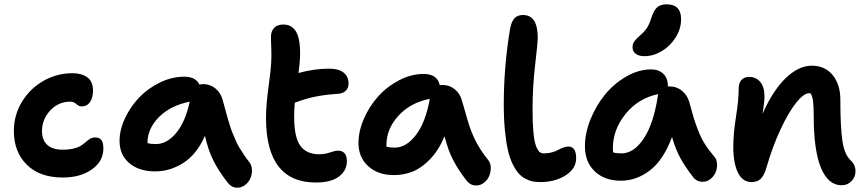

<svg xmlns="http://www.w3.org/2000/svg" viewBox="-20 -829 3997 886"><path d="M270 -9.8Q163.6 -9.8 103.8 -68.8Q43.9 -127.9 43.9 -225.1Q43.9 -297.4 81.1 -358.9Q118.2 -420.4 180.4 -455.8Q242.7 -491.2 314.9 -491.2Q356.4 -491.2 382.8 -472.2Q409.2 -453.1 409.2 -410.2Q409.2 -378.4 395.5 -358.2Q381.8 -337.9 356.9 -337.9Q343.8 -337.9 332 -348.9Q320.3 -359.9 304.2 -359.9Q249.5 -359.9 211.7 -319.1Q173.8 -278.3 173.8 -224.1Q173.8 -183.1 198 -160.6Q222.2 -138.2 270 -138.2Q299.3 -138.2 321.5 -144Q343.8 -149.9 355.7 -158.2Q367.7 -166.5 377.2 -174.8Q386.7 -183.1 396.7 -189Q406.7 -194.8 418.9 -194.8Q438.5 -194.8 447.8 -182.9Q457 -170.9 457 -144Q457 -84.5 403.8 -47.1Q350.6 -9.8 270 -9.8Z M695.8 -38.1Q621.1 -38.1 576.4 -76.4Q531.7 -114.7 531.7 -179.2Q531.7 -230 556.9 -283.4Q582 -336.9 622.3 -379.2Q662.6 -421.4 718 -448.2Q773.4 -475.1 829.6 -475.1Q883.8 -475.1 899.9 -439Q911.6 -440.9 916.5 -440.9Q949.7 -440.9 973.9 -421.1Q998 -401.4 1006.8 -370.1Q1008.8 -363.8 1018.1 -329.1Q1027.3 -294.4 1029.3 -287.8Q1031.2 -281.2 1039.8 -253.4Q1048.3 -225.6 1052.7 -216.3Q1057.1 -207 1066.4 -184.3Q1075.7 -161.6 1084.2 -148.4Q1092.8 -135.3 1104.7 -116.5Q1116.7 -97.7 1130.9 -80.1Q1141.6 -66.4 1142.6 -46.1Q1143.6 -25.9 1136 -7.6Q1128.4 10.7 1112.1 23.9Q1095.7 37.1 1074.7 37.1Q1049.3 37.1 1031.7 15.1Q991.2 -36.6 966.6 -84.2Q941.9 -131.8 925.8 -202.1Q887.7 -116.7 826.4 -77.4Q765.1 -38.1 695.8 -38.1ZM660.6 -169.9V-168.9Q674.8 -164.1 698.7 -164.1Q750 -164.1 792.7 -215.1Q835.4 -266.1 855.5 -359.9Q766.1 -341.8 713.4 -288.6Q660.6 -235.4 660.6 -169.9Z M1437.5 13.2Q1207.5 13.2 1207.5 -285.2Q1207.5 -343.8 1218.8 -425.5Q1230 -507.3 1231.4 -539.1Q1233.4 -569.8 1231.7 -610.8Q1230 -651.9 1230.5 -663.1Q1231.4 -686 1245.4 -700.9Q1259.3 -715.8 1287.6 -715.8Q1329.6 -715.8 1348.6 -678.5Q1367.7 -641.1 1364.3 -560.1Q1363.3 -536.1 1357.4 -492.2Q1431.2 -512.2 1497.6 -512.2Q1543.5 -512.2 1565.9 -493.7Q1588.4 -475.1 1588.4 -443.8Q1588.4 -422.4 1575.2 -409.9Q1562 -397.5 1538.6 -396Q1475.1 -391.6 1431.4 -382.3Q1387.7 -373 1340.3 -355Q1337.4 -325.2 1337.4 -290Q1337.4 -195.8 1365.7 -156.5Q1394 -117.2 1452.6 -117.2Q1478.5 -117.2 1502.7 -125.5Q1526.9 -133.8 1538.6 -133.8Q1580.6 -133.8 1580.6 -85Q1580.6 -42 1544.2 -14.4Q1507.8 13.2 1437.5 13.2Z M1798.3 -21Q1724.6 -21 1679.4 -61.8Q1634.3 -102.5 1634.3 -168.9Q1634.3 -224.1 1659.4 -281.5Q1684.6 -338.9 1725.3 -384.3Q1766.1 -429.7 1822 -458.7Q1877.9 -487.8 1935.1 -487.8Q1998 -487.8 2009.3 -436Q2013.2 -437 2021 -437Q2054.2 -437 2078.4 -417.2Q2102.5 -397.5 2111.3 -366.2Q2140.6 -259.8 2154.8 -223.6Q2182.6 -151.9 2233.4 -89.8Q2244.1 -76.7 2244.6 -56.4Q2245.1 -36.1 2237.8 -17.8Q2230.5 0.5 2214.1 13.7Q2197.8 26.9 2177.2 26.9Q2150.9 26.9 2133.3 4.9Q2095.2 -44.4 2071.5 -89.6Q2047.9 -134.8 2031.2 -200.2Q2005.4 -137.2 1965.8 -95.7Q1926.3 -54.2 1885 -37.6Q1843.8 -21 1798.3 -21ZM1763.2 -160.2V-151.9Q1778.3 -147.9 1801.3 -147.9Q1855.5 -147.9 1899.9 -206.8Q1944.3 -265.6 1963.4 -373Q1873 -355 1818.1 -294.4Q1763.2 -233.9 1763.2 -160.2Z M2473.6 11.2Q2454.6 11.2 2439 8.3Q2423.3 5.4 2405.3 -3.9Q2387.2 -13.2 2373.3 -28.8Q2359.4 -44.4 2345.9 -71.5Q2332.5 -98.6 2324 -135.5Q2315.4 -172.4 2310.1 -226.3Q2304.7 -280.3 2304.7 -347.2Q2304.7 -522 2333.5 -693.8Q2339.8 -729.5 2354 -744.6Q2368.2 -759.8 2393.6 -759.8Q2461.4 -759.8 2461.4 -654.8Q2461.4 -632.3 2449.5 -530Q2437.5 -427.7 2437.5 -327.1Q2437.5 -262.2 2441.4 -219.7Q2445.3 -177.2 2453.1 -156.5Q2460.9 -135.7 2469.2 -128.4Q2477.5 -121.1 2489.7 -121.1Q2509.3 -121.1 2526.9 -126Q2544.4 -130.9 2555.2 -137Q2565.9 -143.1 2578.6 -147.9Q2591.3 -152.8 2602.5 -152.8Q2638.7 -152.8 2638.7 -99.1Q2638.7 -50.8 2590.1 -19.8Q2541.5 11.2 2473.6 11.2Z M2954.1 -569.8Q2927.2 -569.8 2913.1 -581.1Q2898.9 -592.3 2898.9 -610.8Q2898.9 -626 2907 -637.7Q2915 -649.4 2934.1 -666Q2957 -685.5 2967.8 -703.9Q2978.5 -722.2 2988.3 -753.9Q2999 -785.2 3014.9 -797.1Q3030.8 -809.1 3056.2 -809.1Q3123 -809.1 3123 -740.2Q3123 -696.8 3098.1 -656.7Q3073.2 -616.7 3034.2 -593.3Q2995.1 -569.8 2954.1 -569.8ZM2845.2 4.9Q2770 4.9 2724.6 -38.3Q2679.2 -81.5 2679.2 -153.8Q2679.2 -214.8 2705.1 -278.8Q2731 -342.8 2772.5 -393.3Q2814 -443.8 2870.8 -476.3Q2927.7 -508.8 2985.4 -508.8Q3019.5 -508.8 3040.8 -488.5Q3062 -468.3 3062 -432.1L3061 -430.2H3070.3Q3102.5 -430.2 3126.7 -410.4Q3150.9 -390.6 3160.2 -359.9Q3173.8 -309.6 3180.9 -285.9Q3188 -262.2 3201.7 -227.1Q3215.3 -191.9 3232.9 -164.1Q3250.5 -136.2 3276.4 -106Q3287.6 -93.3 3288.8 -73.2Q3290 -53.2 3282.7 -34.9Q3275.4 -16.6 3259.3 -3.4Q3243.2 9.8 3223.1 9.8Q3194.3 9.8 3178.2 -12.2Q3142.1 -58.6 3119.9 -98.9Q3097.7 -139.2 3081.1 -196.8Q3042 -91.3 2979.7 -43.2Q2917.5 4.9 2845.2 4.9ZM2808.1 -144Q2808.1 -131.8 2809.1 -126Q2823.2 -121.1 2847.2 -121.1Q2904.8 -121.1 2950.2 -189.2Q2995.6 -257.3 3015.1 -382.8Q3015.1 -389.2 3018.1 -395Q2925.8 -376 2866.9 -303.5Q2808.1 -231 2808.1 -144Z M3863.8 25.9Q3801.8 25.9 3768.3 -54.7Q3734.9 -135.3 3734.9 -295.9Q3734.9 -339.4 3731.9 -362.1Q3729 -384.8 3720.7 -397.9Q3718.8 -398.9 3713.9 -398.9Q3689 -398.9 3653.6 -354.5Q3618.2 -310.1 3581.3 -230.7Q3544.4 -151.4 3517.6 -58.1Q3506.8 -20 3491.2 -4.4Q3475.6 11.2 3447.8 11.2Q3406.2 11.2 3385 -33Q3363.8 -77.1 3363.8 -150.9Q3363.8 -211.9 3376.2 -289.6Q3388.7 -367.2 3388.7 -421.9Q3388.7 -445.8 3401.4 -460Q3414.1 -474.1 3437.5 -474.1Q3468.3 -474.1 3488 -451.2Q3507.8 -428.2 3507.8 -384.8Q3507.8 -356 3498.5 -303.2Q3546.4 -411.6 3606 -468.8Q3665.5 -525.9 3725.6 -525.9Q3787.1 -525.9 3822.5 -482.4Q3857.9 -439 3857.9 -369.1Q3857.9 -242.2 3867.4 -178.2Q3877 -114.3 3905.8 -88.9Q3927.7 -68.4 3927.7 -39.1Q3927.7 -11.7 3909.2 7.1Q3890.6 25.9 3863.8 25.9Z"/></svg>

Font: Shantell Sans Irregular
Style: Regular
Weight: 600
Designer: Stephen Nixon, Anya Danilova, Shantell Martin
Foundry: Arrow Type
Version: Version 1.006;[9816181b4]